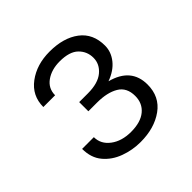

<svg xmlns="http://www.w3.org/2000/svg" viewBox="-115 -814 592 592"><g transform="rotate(-45 180.5 -518.0)"><path d="M130.9 -501V-541H168.9Q213.4 -541 236.1 -560.1Q258.8 -579.1 258.8 -606.4Q258.8 -634.3 239.3 -653.3Q219.7 -672.4 177.2 -672.4Q141.6 -672.4 117.4 -655.3Q93.3 -638.2 93.3 -608.4H42Q42 -657.7 81.1 -686.8Q120.1 -715.8 176.3 -715.8Q236.8 -715.8 273.7 -688Q310.5 -660.2 310.5 -607.9Q310.5 -580.6 292.2 -557.6Q273.9 -534.7 240.2 -522.5Q318.4 -502 318.4 -430.2Q318.4 -377.4 278.3 -348.6Q238.3 -319.8 177.7 -319.8Q142.6 -319.8 109.9 -331.8Q77.1 -343.8 56.2 -368.7Q35.2 -393.6 35.2 -432.6H86.4Q86.4 -402.3 112.5 -382.6Q138.7 -362.8 179.2 -362.8Q221.2 -362.8 243.9 -381.6Q266.6 -400.4 266.6 -432.1Q266.6 -469.2 239.7 -485.1Q212.9 -501 168.9 -501Z"/></g></svg>

Font: Vazirmatn UI FD ExtraLight
Style: Regular
Weight: 200
Designer: Saber Rastikerdar
Foundry: Saber Rastikerdar
Version: Version 33.003